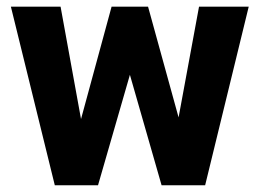

<svg xmlns="http://www.w3.org/2000/svg" viewBox="-20 -548 770 568"><path d="M159.2 -528.3 219.7 -195.8 310.1 -528.3H418L508.3 -200.7L568.8 -528.3H715.8L586.9 0H458L364.3 -326.7L270 0H142.1L12.2 -528.3Z"/></svg>

Font: Vazirmatn RD FD ExtraBold
Style: Regular
Weight: 800
Designer: Saber Rastikerdar
Foundry: Saber Rastikerdar
Version: Version 33.003